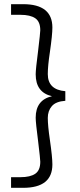

<svg xmlns="http://www.w3.org/2000/svg" viewBox="-20 -760 383 920"><path d="M91 -740Q231 -740 231 -628Q231 -593 219 -510Q209 -444 209 -405Q209 -330 293 -323V-277Q248 -274 228.5 -251.5Q209 -229 209 -195Q209 -158 219 -90Q231 -7 231 28Q231 140 91 140H33V89H78Q125 89 149 72.5Q173 56 173 15Q173 3 163 -80Q151 -172 151 -196Q151 -281 229 -299Q151 -317 151 -404Q151 -428 163 -520Q173 -604 173 -615Q173 -656 149 -672.5Q125 -689 78 -689H33V-740Z"/></svg>

Font: Nacelle Light
Style: Regular
Weight: 300
Designer: Sora Sagano
Foundry: Sora Sagano
Version: Version 1.000;FEAKit 1.0